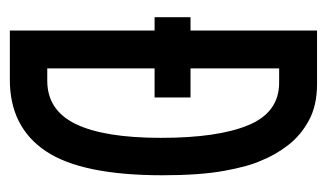

<svg xmlns="http://www.w3.org/2000/svg" viewBox="-157 -506 664 390"><g transform="rotate(90 175.0 -311.0)"><path d="M42 1V-293H15V-366H42V-623H151Q194 -623 224.5 -606.5Q255 -590 275 -564Q295 -538 306 -510Q318 -484 327 -434.5Q336 -385 336 -309Q336 -145 287 -72Q238 1 142 1ZM119 -75H144Q204 -75 232 -133Q260 -191 260 -306Q260 -422 234 -484Q208 -546 148 -546H119V-366H178V-293H119Z"/></g></svg>

Font: Inconsolata ExtraCondensed SemiBold
Style: Regular
Weight: 600
Width: 2
Monospace: yes
Designer: Raph Levien, Cyreal, Brenton Simpson
Foundry: Raph Levien, Cyreal, Google
Version: Version 3.001; ttfautohint (v1.8.2.53-6de2)